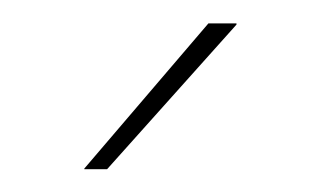

<svg xmlns="http://www.w3.org/2000/svg" viewBox="-20 -700 276 164"><path d="M158 -680H182V-679L71.5 -555.5H52V-556Z"/></svg>

Font: Anek Tamil Thin
Style: Regular
Weight: 250
Designer: Aadarsh Rajan (Tamil), Yesha Goshar (Latin)
Foundry: Ek Type
Version: Version 1.003